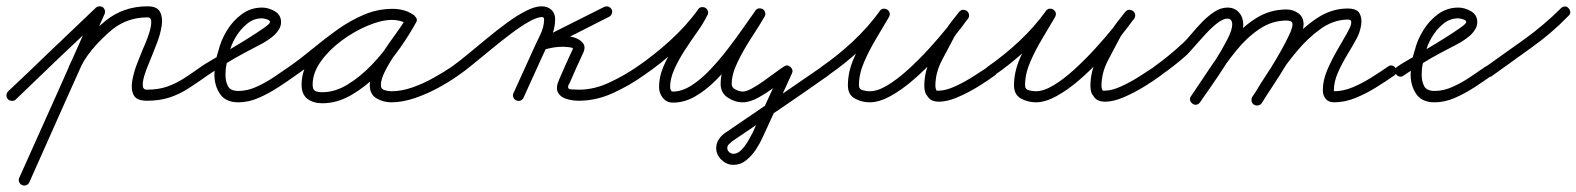

<svg xmlns="http://www.w3.org/2000/svg" viewBox="-38 -302 4992 608"><path d="M-13 12Q-18 7 -17.5 -0.5Q-17 -8 -12 -13Q20 -43 52.5 -74Q85 -105 117 -136Q154 -171 191 -206.5Q228 -242 265 -277Q270 -282 277.5 -282Q285 -282 290 -277Q295 -271 294.5 -264Q294 -257 289 -252Q252 -216 215 -181Q178 -146 141 -111Q109 -80 76.5 -49Q44 -18 12 13Q7 18 -0.5 17.5Q-8 17 -13 12ZM261 -272Q264 -278 271 -280.5Q278 -283 284 -280Q291 -277 293.5 -270.5Q296 -264 293 -257Q233 -124 173.5 9Q114 142 55 275Q52 282 45 284.5Q38 287 32 284Q25 281 22.5 274Q20 267 23 261Q83 128 142.5 -5.5Q202 -139 261 -272Q261 -272 261 -272Q261 -272 261 -272ZM209 -71Q207 -64 200 -61Q193 -58 187 -61Q180 -63 177 -70Q174 -77 177 -83Q194 -128 226.5 -167Q259 -206 296 -236Q353 -282 429 -282Q460 -282 469 -264Q478 -246 474 -220.5Q470 -195 460.5 -169.5Q451 -144 445 -130Q443 -124 435.5 -106.5Q428 -89 421 -68.5Q414 -48 414 -33Q414 -18 427 -18Q464 -18 492 -28Q520 -38 545.5 -54.5Q571 -71 599 -91Q599 -91 599 -91Q599 -91 599 -91Q605 -95 612 -94Q619 -93 623 -87Q627 -81 626 -74Q625 -67 619 -63Q588 -41 559.5 -22.5Q531 -4 499.5 6.5Q468 17 427 17Q394 17 385 -1.5Q376 -20 381 -47.5Q386 -75 396.5 -101.5Q407 -128 413 -143Q415 -148 422 -164Q429 -180 435 -199.5Q441 -219 441 -233Q441 -247 429 -247Q366 -247 318 -209Q284 -181 254.5 -146Q225 -111 209 -71Q209 -71 209 -71Q209 -71 209 -71Z M619 -63Q613 -58 606 -59.5Q599 -61 595 -67Q590 -73 591.5 -80Q593 -87 599 -91Q607 -97 631 -111Q655 -125 686.5 -143.5Q718 -162 747.5 -180.5Q777 -199 797 -213Q817 -227 817 -232Q817 -238 806.5 -241Q796 -244 792 -244Q765 -244 743.5 -226Q722 -208 707.5 -183Q693 -158 688 -134Q688 -134 688 -134Q688 -133 688 -133Q683 -116 679.5 -100Q676 -84 676 -66Q676 -44 684 -29Q692 -14 717 -14Q745 -14 774 -27Q803 -40 829.5 -58Q856 -76 878 -91Q884 -95 891 -94Q898 -93 902 -87Q906 -81 905 -74Q904 -67 898 -63Q873 -45 843 -25.5Q813 -6 781 8Q749 22 717 22Q677 22 659 -4Q641 -30 641 -66Q641 -87 644.5 -105.5Q648 -124 654 -143Q654 -143 654 -142Q654 -142 654 -142Q661 -173 680 -204.5Q699 -236 727.5 -257Q756 -278 792 -278Q812 -278 832 -266.5Q852 -255 852 -232Q852 -220 846 -210Q840 -200 832 -192Q812 -174 785.5 -160.5Q759 -147 735 -134Q705 -118 676 -100Q647 -82 619 -63Q619 -63 619 -63Q619 -63 619 -63Z M898 -63Q892 -58 885 -59.5Q878 -61 874 -67Q869 -73 870.5 -80Q872 -87 878 -91Q915 -117 953 -148.5Q991 -180 1031 -208.5Q1071 -237 1114.5 -255.5Q1158 -274 1206 -274Q1223 -274 1240 -269.5Q1257 -265 1271 -255Q1278 -250 1278.5 -243.5Q1279 -237 1276 -232Q1272 -226 1265.5 -224Q1259 -222 1252 -226Q1230 -239 1204 -239Q1170 -239 1127 -221Q1084 -203 1044 -173.5Q1004 -144 978 -107.5Q952 -71 952 -34Q952 -18 960 -14Q968 -10 983 -10Q1023 -10 1063 -34.5Q1103 -59 1139 -96.5Q1175 -134 1203 -174.5Q1231 -215 1249 -246Q1253 -254 1260 -255Q1267 -256 1272 -253Q1278 -250 1281 -243.5Q1284 -237 1279 -230Q1269 -211 1250.5 -184.5Q1232 -158 1213 -130Q1194 -102 1181 -76Q1168 -50 1168 -32Q1168 -20 1180 -16.5Q1192 -13 1201 -13Q1233 -13 1267.5 -25Q1302 -37 1335 -55.5Q1368 -74 1393 -91Q1393 -91 1393 -91Q1393 -91 1393 -91Q1399 -95 1406 -94Q1413 -93 1417 -87Q1421 -81 1420 -74Q1419 -67 1413 -63Q1385 -43 1349 -23.5Q1313 -4 1274.5 9Q1236 22 1201 22Q1176 22 1154.5 9.5Q1133 -3 1133 -32Q1133 -57 1146 -85Q1159 -113 1178 -141.5Q1197 -170 1216.5 -196.5Q1236 -223 1249 -246Q1253 -254 1260 -255.5Q1267 -257 1272 -253Q1278 -250 1281 -243.5Q1284 -237 1279 -230Q1259 -193 1228 -149Q1197 -105 1157.5 -65.5Q1118 -26 1073.5 -0.5Q1029 25 983 25Q954 25 935.5 11Q917 -3 917 -34Q917 -79 945.5 -121.5Q974 -164 1018.5 -198.5Q1063 -233 1113 -253.5Q1163 -274 1204 -274Q1240 -274 1270 -256Q1277 -252 1277.5 -245Q1278 -238 1274 -232Q1271 -227 1264.5 -224.5Q1258 -222 1251 -227Q1241 -234 1229 -236.5Q1217 -239 1206 -239Q1162 -239 1121.5 -221Q1081 -203 1042.5 -175Q1004 -147 968 -116.5Q932 -86 898 -63Q898 -63 898 -63Q898 -63 898 -63Z M1413 -63Q1407 -58 1400 -59.5Q1393 -61 1389 -67Q1384 -73 1385.5 -80Q1387 -87 1393 -91Q1414 -106 1442.5 -129.5Q1471 -153 1503 -179.5Q1535 -206 1567 -229.5Q1599 -253 1627.5 -267.5Q1656 -282 1677 -282Q1696 -282 1708 -271Q1720 -260 1720 -241Q1720 -211 1706 -181Q1692 -151 1680 -125Q1665 -92 1650 -59Q1635 -26 1620 7Q1620 7 1620 7Q1620 7 1620 7Q1617 14 1610 16.5Q1603 19 1597 16Q1590 13 1587.5 6Q1585 -1 1588 -7Q1603 -40 1618 -73Q1633 -106 1648 -139Q1658 -162 1671.5 -189Q1685 -216 1685 -241Q1685 -248 1677 -248Q1661 -247 1635.5 -232.5Q1610 -218 1579 -194.5Q1548 -171 1517 -145.5Q1486 -120 1458.5 -97.5Q1431 -75 1413 -63Q1413 -63 1413 -63Q1413 -63 1413 -63ZM1875 -280Q1882 -283 1888.5 -281Q1895 -279 1899 -272Q1902 -266 1899.5 -259Q1897 -252 1891 -249Q1840 -223 1788.5 -197Q1737 -171 1686 -146Q1679 -142 1673 -145.5Q1667 -149 1665 -156Q1662 -162 1663.5 -168.5Q1665 -175 1673 -178Q1691 -184 1709.5 -186.5Q1728 -189 1747 -188Q1747 -188 1746 -188Q1746 -188 1746 -188Q1761 -189 1779.5 -183.5Q1798 -178 1808 -165.5Q1818 -153 1808 -133Q1808 -133 1808 -133Q1808 -133 1808 -133Q1797 -109 1786 -85Q1775 -61 1765 -37Q1765 -37 1764 -37Q1764 -37 1764 -37Q1756 -20 1769.5 -19Q1783 -18 1795 -18Q1844 -18 1892.5 -41Q1941 -64 1980 -91Q1980 -91 1980 -91Q1980 -91 1980 -91Q1986 -95 1993 -94Q2000 -93 2004 -87Q2008 -81 2007 -74Q2006 -67 2000 -63Q1957 -32 1903.5 -7.5Q1850 17 1795 17Q1774 17 1755 11Q1736 5 1728.5 -10Q1721 -25 1733 -51Q1733 -51 1733 -51Q1733 -51 1733 -51Q1743 -75 1754 -99Q1765 -123 1776 -147Q1776 -147 1776 -147Q1776 -147 1776 -147Q1778 -151 1764 -152.5Q1750 -154 1746 -154Q1746 -154 1746 -154Q1745 -154 1745 -154Q1729 -154 1714 -151.5Q1699 -149 1683 -144Q1676 -142 1670 -145.5Q1664 -149 1662 -155Q1659 -160 1661 -166.5Q1663 -173 1670 -177Q1721 -203 1772.5 -228.5Q1824 -254 1875 -280Q1875 -280 1875 -280Q1875 -280 1875 -280Z M2000 -63Q1994 -58 1987 -59.5Q1980 -61 1976 -67Q1971 -73 1972.5 -80Q1974 -87 1980 -91Q2034 -128 2084 -173.5Q2134 -219 2173 -272Q2177 -279 2184 -279.5Q2191 -280 2196 -277Q2201 -274 2203.5 -267.5Q2206 -261 2202 -254Q2190 -229 2170 -201Q2150 -173 2130.5 -143Q2111 -113 2097.5 -83Q2084 -53 2084 -26Q2084 -22 2086 -17Q2088 -12 2093 -12Q2121 -12 2151 -31Q2181 -50 2210 -80.5Q2239 -111 2266 -146Q2293 -181 2315.5 -213.5Q2338 -246 2354 -268Q2359 -275 2365.5 -275.5Q2372 -276 2378 -273Q2383 -269 2385 -262.5Q2387 -256 2383 -249Q2366 -220 2341.5 -182.5Q2317 -145 2298 -106Q2279 -67 2279 -36Q2279 -24 2292 -18Q2305 -12 2314 -12Q2325 -12 2342.5 -21.5Q2360 -31 2379 -44.5Q2398 -58 2415.5 -71Q2433 -84 2444 -91Q2455 -99 2465 -90Q2475 -81 2470 -70Q2447 -19 2423.5 32Q2400 83 2377 133Q2377 133 2377 133Q2377 133 2377 133Q2369 151 2356 171Q2343 191 2325 205.5Q2307 220 2285 220Q2284 220 2283 219Q2283 219 2284 219Q2284 220 2284 220Q2263 220 2246.5 204Q2230 188 2230 167Q2230 151 2239 138Q2248 125 2261 117Q2261 117 2261 117Q2261 117 2261 117Q2261 117 2261 117Q2261 117 2261 117Q2337 65 2413.5 13Q2490 -39 2565 -91Q2571 -95 2578 -94Q2585 -93 2589 -87Q2593 -81 2592 -74Q2591 -67 2585 -63Q2510 -10 2433.5 42Q2357 94 2281 145Q2281 145 2281 145Q2281 145 2281 145Q2281 145 2281 145Q2276 149 2270.5 154.5Q2265 160 2265 167Q2265 174 2271 179.5Q2277 185 2284 185Q2284 185 2284 185Q2285 185 2285 185Q2285 185 2285 185Q2298 185 2310 172.5Q2322 160 2331 144.5Q2340 129 2345 119Q2345 119 2345 119Q2345 119 2345 119Q2368 68 2391.5 17Q2415 -34 2438 -84Q2441 -90 2447.5 -89Q2454 -88 2459 -83Q2465 -78 2467 -72Q2469 -66 2464 -63Q2445 -49 2418.5 -29Q2392 -9 2364.5 6.5Q2337 22 2314 22Q2289 22 2266.5 7Q2244 -8 2244 -36Q2244 -74 2263 -115Q2282 -156 2307.5 -195Q2333 -234 2353 -267Q2357 -274 2364 -274.5Q2371 -275 2377 -271Q2382 -268 2384.5 -261.5Q2387 -255 2382 -248Q2363 -221 2339 -186Q2315 -151 2287 -114.5Q2259 -78 2228 -47Q2197 -16 2163 3.5Q2129 23 2093 23Q2073 23 2061 8Q2049 -7 2049 -26Q2049 -59 2062.5 -90.5Q2076 -122 2096 -152.5Q2116 -183 2136.5 -212.5Q2157 -242 2171 -270Q2175 -277 2182 -278Q2189 -279 2195 -275Q2200 -271 2203 -265Q2206 -259 2201 -252Q2161 -197 2108.5 -149Q2056 -101 2000 -63Q2000 -63 2000 -63Q2000 -63 2000 -63Z M2584 -63Q2578 -58 2571 -59.5Q2564 -61 2560 -67Q2555 -73 2556.5 -80Q2558 -87 2564 -91Q2616 -127 2663.5 -171.5Q2711 -216 2748 -267Q2753 -274 2759.5 -274.5Q2766 -275 2771 -272Q2777 -268 2779 -262Q2781 -256 2777 -248Q2759 -217 2737 -180.5Q2715 -144 2698.5 -106Q2682 -68 2682 -32Q2682 -19 2694.5 -16Q2707 -13 2716 -13Q2741 -13 2772.5 -32Q2804 -51 2838 -82Q2872 -113 2903.5 -147.5Q2935 -182 2960 -213Q2985 -244 2999 -263Q3004 -270 3011 -270Q3018 -270 3023 -266Q3028 -262 3030 -255.5Q3032 -249 3027 -242Q3016 -229 3005 -216Q2994 -203 2986 -188Q2986 -188 2986 -189Q2986 -189 2986 -189Q2967 -153 2945.5 -112.5Q2924 -72 2924 -30Q2924 -22 2927 -18Q2927 -18 2926 -18Q2926 -18 2926 -18Q2929 -14 2928.5 -14.5Q2928 -15 2936 -15Q2957 -15 2987.5 -29Q3018 -43 3046.5 -61.5Q3075 -80 3092 -91Q3092 -91 3092 -91Q3092 -91 3092 -91Q3098 -95 3105 -94Q3112 -93 3116 -87Q3120 -81 3119 -74Q3118 -67 3112 -63Q3092 -48 3060.5 -28.5Q3029 -9 2995.5 5.5Q2962 20 2936 20Q2922 20 2912.5 15.5Q2903 11 2896 -2Q2896 -2 2896 -2Q2895 -2 2895 -2Q2889 -14 2889 -30Q2889 -77 2911.5 -121Q2934 -165 2956 -205Q2956 -205 2956 -205Q2956 -206 2956 -206Q2965 -221 2976.5 -235.5Q2988 -250 2999 -264Q3005 -271 3011.5 -271Q3018 -271 3024 -267Q3029 -263 3030.5 -256.5Q3032 -250 3027 -243Q3011 -220 2984 -186.5Q2957 -153 2923.5 -116.5Q2890 -80 2853.5 -48.5Q2817 -17 2781.5 2.5Q2746 22 2716 22Q2691 22 2669 10Q2647 -2 2647 -32Q2647 -72 2664 -113Q2681 -154 2704 -192.5Q2727 -231 2747 -266Q2751 -273 2758 -273.5Q2765 -274 2770 -270Q2776 -267 2778.5 -260.5Q2781 -254 2776 -247Q2738 -193 2688 -146.5Q2638 -100 2584 -63Q2584 -63 2584 -63Q2584 -63 2584 -63Z M3110 -63Q3104 -58 3097 -59.5Q3090 -61 3086 -67Q3081 -73 3082.5 -80Q3084 -87 3090 -91Q3142 -127 3189.5 -171.5Q3237 -216 3274 -267Q3279 -274 3285.5 -274.5Q3292 -275 3297 -272Q3303 -268 3305 -262Q3307 -256 3303 -248Q3285 -217 3263 -180.5Q3241 -144 3224.5 -106Q3208 -68 3208 -32Q3208 -19 3220.5 -16Q3233 -13 3242 -13Q3267 -13 3298.5 -32Q3330 -51 3364 -82Q3398 -113 3429.5 -147.5Q3461 -182 3486 -213Q3511 -244 3525 -263Q3530 -270 3537 -270Q3544 -270 3549 -266Q3554 -262 3556 -255.5Q3558 -249 3553 -242Q3542 -229 3531 -216Q3520 -203 3512 -188Q3512 -188 3512 -189Q3512 -189 3512 -189Q3493 -153 3471.5 -112.5Q3450 -72 3450 -30Q3450 -22 3453 -18Q3453 -18 3452 -18Q3452 -18 3452 -18Q3455 -14 3454.5 -14.5Q3454 -15 3462 -15Q3483 -15 3513.5 -29Q3544 -43 3572.5 -61.5Q3601 -80 3618 -91Q3618 -91 3618 -91Q3618 -91 3618 -91Q3624 -95 3631 -94Q3638 -93 3642 -87Q3646 -81 3645 -74Q3644 -67 3638 -63Q3618 -48 3586.5 -28.5Q3555 -9 3521.5 5.5Q3488 20 3462 20Q3448 20 3438.5 15.5Q3429 11 3422 -2Q3422 -2 3422 -2Q3421 -2 3421 -2Q3415 -14 3415 -30Q3415 -77 3437.5 -121Q3460 -165 3482 -205Q3482 -205 3482 -205Q3482 -206 3482 -206Q3491 -221 3502.5 -235.5Q3514 -250 3525 -264Q3531 -271 3537.5 -271Q3544 -271 3550 -267Q3555 -263 3556.5 -256.5Q3558 -250 3553 -243Q3537 -220 3510 -186.5Q3483 -153 3449.5 -116.5Q3416 -80 3379.5 -48.5Q3343 -17 3307.5 2.5Q3272 22 3242 22Q3217 22 3195 10Q3173 -2 3173 -32Q3173 -72 3190 -113Q3207 -154 3230 -192.5Q3253 -231 3273 -266Q3277 -273 3284 -273.5Q3291 -274 3296 -270Q3302 -267 3304.5 -260.5Q3307 -254 3302 -247Q3264 -193 3214 -146.5Q3164 -100 3110 -63Q3110 -63 3110 -63Q3110 -63 3110 -63Z M3613 -67Q3608 -73 3609.5 -80Q3611 -87 3617 -91Q3663 -124 3703 -161Q3717 -173 3733.5 -193Q3750 -213 3769 -232.5Q3788 -252 3808 -265Q3828 -278 3849 -278Q3872 -278 3885.5 -262.5Q3899 -247 3899 -224Q3899 -202 3883 -168.5Q3867 -135 3843.5 -98Q3820 -61 3797.5 -29Q3775 3 3762 22Q3762 22 3762 22Q3762 22 3762 22Q3758 28 3751 29.5Q3744 31 3738 26Q3732 22 3730.5 15Q3729 8 3734 2Q3744 -13 3765.5 -43.5Q3787 -74 3809.5 -109.5Q3832 -145 3848 -176Q3864 -207 3864 -224Q3864 -243 3849 -243Q3835 -243 3817 -229Q3799 -215 3780 -194.5Q3761 -174 3745 -155.5Q3729 -137 3720 -128Q3681 -93 3637 -63Q3631 -58 3624 -59.5Q3617 -61 3613 -67ZM3762 22Q3758 28 3751 29.5Q3744 31 3738 26Q3732 22 3730.5 15Q3729 8 3734 2Q3760 -36 3791 -83Q3822 -130 3858.5 -173Q3895 -216 3939 -244Q3983 -272 4036 -272Q4057 -272 4073.5 -260Q4090 -248 4090 -225Q4090 -205 4074.5 -171Q4059 -137 4036.5 -99.5Q4014 -62 3992 -29Q3970 4 3958 24Q3954 30 3947 31.5Q3940 33 3933 29Q3927 25 3925.5 18Q3924 11 3928 4Q3936 -7 3951 -30.5Q3966 -54 3984 -83Q4002 -112 4018 -140.5Q4034 -169 4044.5 -191.5Q4055 -214 4055 -225Q4055 -233 4048.5 -235Q4042 -237 4036 -237Q3990 -237 3950 -210Q3910 -183 3876.5 -141.5Q3843 -100 3814.5 -56Q3786 -12 3762 22Q3762 22 3762 22Q3762 22 3762 22ZM3934 30Q3927 26 3925.5 19Q3924 12 3928 6Q3950 -32 3981 -79Q4012 -126 4050 -170.5Q4088 -215 4132.5 -244.5Q4177 -274 4226 -275Q4258 -276 4267 -260Q4276 -244 4272 -221Q4268 -198 4258 -180Q4245 -156 4228 -128Q4211 -100 4198.5 -71.5Q4186 -43 4186 -16Q4186 -13 4186 -13Q4216 -13 4246.5 -26Q4277 -39 4305.5 -57Q4334 -75 4357 -91Q4363 -96 4370 -94.5Q4377 -93 4381 -87Q4386 -81 4384.5 -74Q4383 -67 4377 -63Q4350 -44 4318.5 -24.5Q4287 -5 4253.5 8.5Q4220 22 4186 22Q4169 22 4160 11Q4151 0 4151 -16Q4151 -47 4164 -78Q4177 -109 4194.5 -139.5Q4212 -170 4227 -196Q4230 -202 4235.5 -212.5Q4241 -223 4241 -232Q4241 -241 4228 -240Q4184 -239 4144 -210.5Q4104 -182 4068.5 -139.5Q4033 -97 4005 -53Q3977 -9 3958 24Q3954 30 3947 31.5Q3940 33 3934 30Z M4407 -63Q4401 -58 4394 -59.5Q4387 -61 4383 -67Q4378 -73 4379.5 -80Q4381 -87 4387 -91Q4395 -97 4419 -111Q4443 -125 4474.5 -143.5Q4506 -162 4535.5 -180.5Q4565 -199 4585 -213Q4605 -227 4605 -232Q4605 -238 4594.5 -241Q4584 -244 4580 -244Q4553 -244 4531.5 -226Q4510 -208 4495.5 -183Q4481 -158 4476 -134Q4476 -134 4476 -134Q4476 -133 4476 -133Q4471 -116 4467.5 -100Q4464 -84 4464 -66Q4464 -44 4472 -29Q4480 -14 4505 -14Q4533 -14 4562 -27Q4591 -40 4617.5 -58Q4644 -76 4666 -91Q4672 -95 4679 -94Q4686 -93 4690 -87Q4694 -81 4693 -74Q4692 -67 4686 -63Q4661 -45 4631 -25.5Q4601 -6 4569 8Q4537 22 4505 22Q4465 22 4447 -4Q4429 -30 4429 -66Q4429 -87 4432.5 -105.5Q4436 -124 4442 -143Q4442 -143 4442 -142Q4442 -142 4442 -142Q4449 -173 4468 -204.5Q4487 -236 4515.5 -257Q4544 -278 4580 -278Q4600 -278 4620 -266.5Q4640 -255 4640 -232Q4640 -220 4634 -210Q4628 -200 4620 -192Q4600 -174 4573.5 -160.5Q4547 -147 4523 -134Q4493 -118 4464 -100Q4435 -82 4407 -63Q4407 -63 4407 -63Q4407 -63 4407 -63Z M4662 -66Q4658 -71 4659 -78.5Q4660 -86 4666 -90Q4727 -133 4789.5 -178Q4852 -223 4905 -276Q4910 -281 4917 -281.5Q4924 -282 4929 -276Q4934 -271 4934.5 -264Q4935 -257 4929 -252Q4876 -197 4812 -151.5Q4748 -106 4686 -61Q4680 -57 4673 -58.5Q4666 -60 4662 -66Z"/></svg>

Font: FRB American Cursive
Style: Italic
Weight: 400
Italic angle: -25°
Version: Version 2.0;Modular Font Editor K font №1